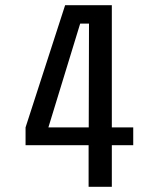

<svg xmlns="http://www.w3.org/2000/svg" viewBox="-20 -720 610 740"><path d="M493.5 -229V-160.5H411V0H321.5V-160.5H78.5V-229L231 -700H411V-229ZM323 -629H289L166.5 -229H322Z"/></svg>

Font: League Mono Narrow
Style: Regular
Weight: 400
Width: 3
Designer: Tyler Finck
Foundry: The League of Moveable Type / Tyler Finck
Version: Version 2.210